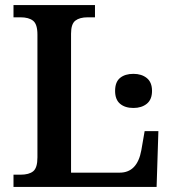

<svg xmlns="http://www.w3.org/2000/svg" viewBox="-20 -734 680 754"><path d="M33 -48H61Q94 -48 110.5 -61.5Q127 -75 127 -116V-598Q127 -639 110 -652.5Q93 -666 61 -666H33V-714H353V-666H324Q293 -666 276 -653Q259 -640 259 -602V-56H450Q519 -56 535 -144L548 -219H602L595 0H33ZM432 -377Q432 -412 451.5 -428Q471 -444 504 -444Q536 -444 556.5 -427.5Q577 -411 577 -377Q577 -343 556.5 -326.5Q536 -310 504 -310Q471 -310 451.5 -326.5Q432 -343 432 -377Z"/></svg>

Font: Noto Serif SemiBold
Style: Regular
Weight: 600
Designer: Monotype Design Team
Foundry: Monotype Imaging Inc.
Version: Version 1.001